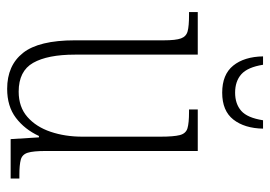

<svg xmlns="http://www.w3.org/2000/svg" viewBox="-132 -632 773 550"><g transform="rotate(90 255.0 -356.5)"><path d="M234 10Q167 10 131 -35.5Q95 -81 95 -184V-439Q95 -473 89.5 -488Q84 -503 69 -507Q54 -511 23 -511H14V-536H136V-184Q136 -106 159.5 -64.5Q183 -23 242 -23Q286 -23 314.5 -48Q343 -73 357 -114.5Q371 -156 371 -205V-429Q371 -467 366.5 -484.5Q362 -502 347 -506.5Q332 -511 300 -511H293V-536H412V-101Q412 -65 417 -49Q422 -33 437 -29Q452 -25 481 -25H491V0H378L373 -81H369Q350 -40 317 -15Q284 10 234 10ZM245 -606Q193 -606 167.5 -637.5Q142 -669 141 -723H165Q172 -679 192 -661Q212 -643 245 -643Q277 -643 297 -660.5Q317 -678 324 -723H348Q347 -670 322 -638Q297 -606 245 -606Z"/></g></svg>

Font: Noto Serif Tamil Condensed ExtraLight
Style: Italic
Weight: 200
Width: 3
Italic angle: -12°
Designer: Indian Type Foundry, Tom Grace, and the Monotype Design Team
Foundry: Monotype Imaging Inc.
Version: Version 2.003; ttfautohint (v1.8.4.7-5d5b)